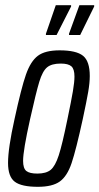

<svg xmlns="http://www.w3.org/2000/svg" viewBox="-20 -712 383 740"><path d="M11 -84Q11 -141 36 -253Q62 -373 80 -424.5Q98 -476 126 -497Q154 -518 210 -518Q274 -518 300 -497Q326 -476 326 -419Q326 -393 320 -358Q314 -323 299 -253Q273 -134 256 -83.5Q239 -33 210.5 -12.5Q182 8 126 8Q63 8 37 -11.5Q11 -31 11 -84ZM240 -253Q255 -325 261 -360.5Q267 -396 267 -417Q267 -446 255 -456.5Q243 -467 214 -467Q179 -467 161.5 -452.5Q144 -438 131.5 -397Q119 -356 96 -253Q69 -132 69 -92Q69 -63 81.5 -53Q94 -43 124 -43Q158 -43 175.5 -57.5Q193 -72 206.5 -113.5Q220 -155 240 -253ZM157 -577V-582L195 -692H254V-687L198 -577ZM246 -577V-582L286 -692H343V-687L289 -577Z"/></svg>

Font: Saira Ultra Condensed
Style: Italic
Weight: 400
Width: 1
Italic angle: -12°
Designer: Hector Gatti with collaboration of the Omnibus-Type team
Foundry: Omnibus-Type
Version: Version 1.001; ttfautohint (v1.8)